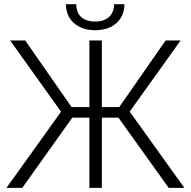

<svg xmlns="http://www.w3.org/2000/svg" viewBox="-20 -906 920 926"><path d="M551.3 -338.4H471.2V0H411.1V-338.4H328.6L87.4 0H11.2L274.4 -367.2L28.8 -710.9H101.6L325.2 -389.6H411.1V-710.9H471.2V-389.6H555.2L778.8 -710.9H851.1L605.5 -367.7L869.1 0H793.5ZM580.1 -885.7Q580.1 -857.9 570.3 -835Q560.5 -812 542.5 -795.4Q524.4 -778.8 498 -769.5Q471.7 -760.3 439 -760.3Q406.2 -760.3 380.1 -769.5Q354 -778.8 335.7 -795.4Q317.4 -812 307.6 -835Q297.9 -857.9 297.9 -885.7H347.7Q347.7 -868.7 352.5 -853.5Q357.4 -838.4 368.2 -827.1Q378.9 -815.9 396.5 -809.1Q414.1 -802.2 439 -802.2Q463.4 -802.2 480.7 -809.1Q498 -815.9 509 -827.4Q520 -838.9 525.1 -854Q530.3 -869.1 530.3 -885.7Z"/></svg>

Font: Melbourne
Style: Light
Weight: 300
Designer: Google
Version: Version 2.000980; 2014